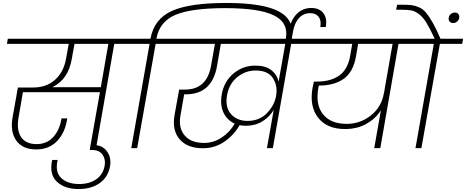

<svg xmlns="http://www.w3.org/2000/svg" viewBox="-20 -1002 3153 1299"><path d="M465 -600Q441 -464 334 -412H662L713 -705H484ZM27 -705 33 -740H911L905 -705H753L630 0H589L656 -378H135L105 -204Q91 -123 122.5 -75Q154 -27 228 -27Q297 -27 340.5 -75Q384 -123 396 -201H435Q422 -107 367.5 -49Q313 9 225 9Q133 9 90.5 -50.5Q48 -110 65 -207L101 -410H205Q293 -410 351 -461Q409 -512 426 -600L445 -705Z M512 277Q417 277 364.5 227Q312 177 333 80H370Q351 161 393.5 202Q436 243 516 243Q585 243 631.5 210.5Q678 178 688 119Q696 77 674 45Q652 13 605 13H587L593 -21H611Q672 -21 703 21Q734 63 725 121Q712 195 655.5 236Q599 277 512 277Z M1033 -705 908 0H868L992 -705H841L847 -740H998Q1022 -873 1141.5 -927.5Q1261 -982 1512 -982Q1761 -982 1868.5 -923.5Q1976 -865 1954 -742L1952 -727L1912 -728L1914 -741Q1933 -849 1833 -898Q1733 -947 1505 -947Q1275 -947 1167 -901.5Q1059 -856 1038 -740H1190L1184 -705Z M1786 0 1832 -259Q1804 -211 1755.5 -181Q1707 -151 1643 -151Q1627 -151 1601 -155Q1562 -87 1497.5 -43Q1433 1 1352 1Q1248 1 1195.5 -59.5Q1143 -120 1161 -224L1192 -396H1232Q1380 -396 1408 -558L1434 -705H1120L1126 -740H2108L2101 -705H1950L1826 0ZM1655 -184Q1735 -184 1786 -236.5Q1837 -289 1848 -354Q1860 -421 1826.5 -473Q1793 -525 1710 -525Q1640 -525 1585 -480Q1530 -435 1516 -358Q1502 -277 1542.5 -230.5Q1583 -184 1655 -184ZM1360 -35Q1426 -35 1481.5 -72.5Q1537 -110 1568 -166Q1517 -188 1492.5 -239.5Q1468 -291 1480 -361Q1495 -451 1560 -505Q1625 -559 1709 -558Q1776 -558 1815 -528Q1854 -498 1865 -450L1910 -705H1474L1448 -554Q1414 -364 1238 -364H1226L1201 -221Q1186 -137 1229 -86Q1272 -35 1360 -35Z M1923 -727 1935 -797Q1948 -868 1988 -908Q2028 -948 2086 -948Q2142 -948 2168.5 -912Q2195 -876 2184 -819H2147Q2155 -861 2136.5 -887Q2118 -913 2078 -913Q2034 -913 2003.5 -880.5Q1973 -848 1962 -787L1952 -727Z M2325 -164Q2418 -164 2490 -221.5Q2562 -279 2577 -371V-368L2636 -705H2403L2388 -618Q2369 -513 2304.5 -468Q2240 -423 2137 -423Q2135 -414 2134 -408Q2113 -295 2165 -229.5Q2217 -164 2325 -164ZM2038 -705 2044 -740H2834L2828 -705H2676L2553 0H2512L2557 -256Q2523 -201 2460.5 -165Q2398 -129 2314 -129Q2192 -129 2132 -206Q2072 -283 2095 -411Q2097 -420 2104 -450H2121Q2165 -450 2199.5 -458Q2234 -466 2265.5 -484.5Q2297 -503 2318.5 -538Q2340 -573 2349 -623L2363 -705Z M2831 0H2791L2915 -705H2764L2770 -740H2921Q2889 -809 2865 -848Q2841 -887 2814 -907Q2787 -927 2763 -931.5Q2739 -936 2696 -936H2660L2667 -970H2702Q2743 -970 2766 -967Q2789 -964 2816 -952Q2843 -940 2863.5 -915Q2884 -890 2908 -848Q2932 -806 2960 -740H3113L3107 -705H2956ZM3046 -846Q3030 -846 3021.5 -856.5Q3013 -867 3016 -882Q3018 -897 3030 -907Q3042 -917 3058 -917Q3073 -917 3081 -907Q3089 -897 3087 -882Q3085 -867 3073 -856.5Q3061 -846 3046 -846Z"/></svg>

Font: Poppins ExtraLight
Style: Italic
Weight: 275
Italic angle: -10°
Designer: Ninad Kale (Devanagari), Jonny Pinhorn (Latin)
Foundry: Indian Type Foundry
Version: Version 3.200;PS 1.000;hotconv 16.6.54;makeotf.lib2.5.65590